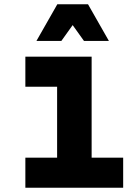

<svg xmlns="http://www.w3.org/2000/svg" viewBox="-20 -881 640 901"><path d="M99 -615H410V-141H558V0H99V-141H248V-474H99ZM151 -689 249 -861H393L491 -689H374L279 -822H363L268 -689Z"/></svg>

Font: Martian Mono Condensed
Style: Bold
Weight: 700
Width: 3
Designer: Roman Shamin
Foundry: Evil Martians
Version: Version 1.000